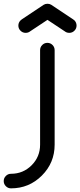

<svg xmlns="http://www.w3.org/2000/svg" viewBox="-20 -777 431 1031"><path d="M195.3 0V-507.8Q195.3 -523.9 206.8 -535.4Q218.3 -546.9 234.4 -546.9Q250.5 -546.9 262 -535.4Q273.4 -523.9 273.4 -507.8V0Q273.4 97.2 204.8 165.8Q136.2 234.4 39.1 234.4Q22.9 234.4 11.5 222.9Q0 211.4 0 195.3Q0 179.2 11.5 167.7Q22.9 156.2 39.1 156.2Q104 156.2 149.7 110.6Q195.3 64.9 195.3 0ZM254.9 -751.5 371.6 -673.8Q375.5 -671.4 379.9 -667.5Q391.1 -655.8 391.1 -639.6Q391.1 -623.5 379.6 -612.1Q368.2 -600.6 352.1 -600.6Q337.9 -600.6 327.6 -608.9L234.9 -670.4L142.1 -608.9Q131.8 -600.6 117.7 -600.6Q101.6 -600.6 90.1 -612.1Q78.6 -623.5 78.6 -639.6Q78.6 -655.8 90.3 -667.5Q94.2 -671.4 98.1 -673.8L214.8 -751.5Q223.6 -756.8 234.9 -756.8Q246.1 -756.8 254.9 -751.5Z"/></svg>

Font: Comfortaa
Style: Regular
Weight: 400
Designer: Johan Aakerlund - aajohan
Foundry: Johan Aakerlund
Version: Version 2.004 2013